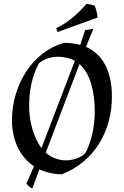

<svg xmlns="http://www.w3.org/2000/svg" viewBox="-20 -888 642 995"><path d="M485 -797C486 -811 477 -847 470 -859C459 -863 440 -867 428 -868C388 -820 328 -767 271 -742L279 -722ZM42 -265C42 -159 85 -74 156 -26L117 63C123 72 134 82 143 87H148L184 -10C218 5 257 15 301 15C467 -49 560 -207 560 -387C560 -515 515 -606 426 -645C440 -681 452 -711 463 -736L459 -739C447 -735 433 -733 421 -732L396 -655C371 -662 343 -666 313 -666C147 -621 42 -445 42 -265ZM392 -556C450 -505 471 -409 471 -310C471 -240 457 -158 421 -92C395 -69 355 -57 322 -57C282 -57 245 -72 217 -97ZM280 -594C314 -594 344 -586 368 -573L195 -121C152 -177 131 -262 131 -339C131 -411 144 -493 182 -560C208 -583 247 -594 280 -594Z"/></svg>

Font: Almendra
Style: Regular
Weight: 400
Designer: Ana Sanfelippo
Foundry: Ana Sanfelippo
Version: Version 1.003